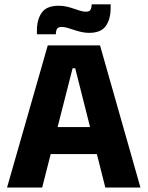

<svg xmlns="http://www.w3.org/2000/svg" viewBox="-20 -843 663 863"><path d="M169.5 0H11.6L194.7 -639H429.6L611.3 0H453.4L318.1 -536.1H306.3ZM454.8 -150.6H167.1V-271.9H454.8ZM380.3 -695.3Q362 -695.3 344.9 -699.4Q327.8 -703.4 312.3 -708.6Q296.9 -713.8 283 -717.9Q269.1 -721.9 257.1 -721.9Q242.8 -721.9 237.1 -714.2Q231.5 -706.5 231.1 -690.8V-689.1H146V-707.2Q146 -755.7 167.9 -786.4Q189.8 -817.2 243.8 -817.2Q263 -817.2 280.2 -813.2Q297.4 -809.1 312.4 -803.8Q327.4 -798.5 341 -794.5Q354.5 -790.4 366.3 -790.4Q380.8 -790.4 386.1 -798.2Q391.4 -805.9 391.8 -821.7V-823.4H477.3V-806.9Q477.3 -757 455.6 -726.2Q433.8 -695.3 380.3 -695.3Z"/></svg>

Font: Anek Malayalam Medium
Style: Regular
Weight: 500
Designer: Maithili Shingre (Malayalam) & Yesha Goshar (Latin)
Foundry: Ek Type
Version: Version 1.003